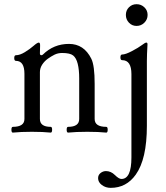

<svg xmlns="http://www.w3.org/2000/svg" viewBox="-20 -637 801 928"><path d="M35.2 0ZM693.4 -564.9Q693.4 -543 677.7 -527.3Q662.1 -511.7 640.1 -511.7Q618.2 -511.7 603.3 -527.3Q588.4 -543 588.4 -564.9Q588.4 -586.9 603.3 -601.8Q618.2 -616.7 640.1 -616.7Q662.1 -616.7 677.7 -601.8Q693.4 -586.9 693.4 -564.9ZM689.9 -28.8Q689.9 131.8 636.2 207Q590.8 271 515.1 271Q490.7 271 472.4 257.3Q454.1 243.7 454.1 224.1Q454.1 208.5 466.1 199.2Q478 189.9 492.2 189.9Q516.1 189.9 535.4 209Q554.7 228 566.9 228Q615.2 228 615.2 124V-278.8Q615.2 -346.2 570.3 -346.2Q562 -346.2 562 -359.9Q562 -373.5 570.3 -373.5Q586.4 -373.5 617.9 -390.1Q649.4 -406.7 665.5 -418.9Q681.6 -431.2 687 -431.2Q692.9 -431.2 692.9 -423.3Q689.9 -370.6 689.9 -342.3ZM437.5 -62Q437.5 -23.9 493.7 -23.9Q500.5 -23.9 500.5 -10Q500.5 3.9 493.7 3.9Q456.1 0 402.1 0Q348.1 0 309.1 3.9Q302.2 3.9 302.2 -10Q302.2 -23.9 309.1 -23.9Q362.8 -23.9 362.8 -62V-258.8Q362.8 -299.8 355.7 -328.4Q348.6 -356.9 333.5 -368.9Q318.4 -380.9 280.3 -380.9Q259.8 -380.9 243.2 -372.6Q226.6 -364.3 210.7 -352.8Q194.8 -341.3 183.8 -324.5Q172.9 -307.6 172.9 -288.1V-62Q172.9 -23.9 225.1 -23.9Q231.9 -23.9 231.9 -10Q231.9 3.9 225.1 3.9Q187.5 0 134 0Q80.6 0 42 3.9Q35.2 3.9 35.2 -10Q35.2 -23.9 42 -23.9Q98.1 -23.9 98.1 -62V-280.3Q98.1 -342.8 57.1 -342.8Q48.8 -342.8 48.8 -356.4Q48.8 -370.1 57.1 -370.1Q75.7 -370.1 99.9 -384.8Q124 -399.4 142.1 -415.3Q160.2 -431.2 167.5 -431.2Q174.3 -431.2 173.8 -416L172.9 -380.4Q172.4 -370.1 179.7 -370.1Q183.6 -370.1 187 -373Q239.3 -424.8 313.5 -424.8Q385.7 -424.8 421.4 -353Q437.5 -320.8 437.5 -231.9Z"/></svg>

Font: Junicode
Style: Regular
Weight: 400
Designer: Peter S. Baker
Foundry: Briery Creek Software
Version: Version 0.7.2